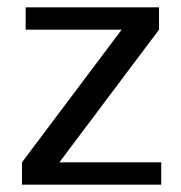

<svg xmlns="http://www.w3.org/2000/svg" viewBox="-20 -504 494 524"><path d="M40 -61 312 -423H50V-484H414V-423L142 -61H420V0H40Z"/></svg>

Font: Play
Style: Regular
Weight: 400
Designer: Jonas Hecksher (Cyrillic expansion: Cyreal)
Foundry: Jonas Hecksher, Playtype, e-types AS
Version: Version 2.101; ttfautohint (v1.5.65-e2d9)